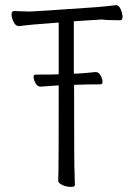

<svg xmlns="http://www.w3.org/2000/svg" viewBox="-20 -723 540 749"><path d="M209 -390 138 -385Q126 -385 118.5 -398.5Q111 -412 111 -424Q111 -432 119 -432Q197 -432 205 -433L209 -434V-635Q95 -627 54 -621Q41 -621 33 -637.5Q25 -654 25 -667Q25 -680 35 -680Q42 -680 60.5 -679Q79 -678 96 -678Q113 -678 355 -695Q394 -698 433 -703Q444 -703 451 -686.5Q458 -670 458 -657Q458 -644 449 -644Q392 -644 378 -647L268 -640V-436H284Q316 -438 353 -442Q365 -442 372.5 -428.5Q380 -415 380 -403Q380 -394 372 -394Q314 -394 269 -392V-387Q269 -68 271 -46L272 0Q272 6 255.5 6Q239 6 223 -1.5Q207 -9 207 -18Q207 -30 208 -56Q209 -82 209 -385Z"/></svg>

Font: Moon Stars Kai HW Light
Style: Regular
Weight: 300
Designer: GuiWonder
Version: Version 1.101